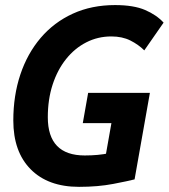

<svg xmlns="http://www.w3.org/2000/svg" viewBox="-20 -723 662 753"><path d="M290 9.8Q168.5 9.8 100.3 -59.1Q32.2 -127.9 32.2 -250.5Q32.2 -348.1 59.8 -430.7Q87.4 -513.2 139.6 -574.5Q191.9 -635.7 265.6 -669.4Q339.4 -703.1 431.2 -703.1Q504.4 -703.1 549.1 -683.8Q593.8 -664.6 621.6 -634.3L545.9 -525.4Q522.9 -548.3 491.2 -564.2Q459.5 -580.1 416.5 -580.1Q363.8 -580.1 318.4 -556.9Q272.9 -533.7 239 -491.2Q205.1 -448.7 186.3 -390.9Q167.5 -333 167.5 -263.2Q167.5 -113.3 312.5 -113.3Q365.7 -113.3 408.4 -122.3Q451.2 -131.3 478.5 -137.7L507.8 -19.5Q483.9 -13.2 424.1 -1.7Q364.3 9.8 290 9.8ZM377.9 -19.5 438 -358.9H567.9L507.8 -19.5ZM304.7 -240.2 325.7 -358.9H564.9L543.9 -240.2Z"/></svg>

Font: Cascadia Code PL
Style: Italic
Weight: 400
Italic angle: -10°
Monospace: yes
Designer: Aaron Bell
Foundry: Saja Typeworks
Version: Version 2404.023